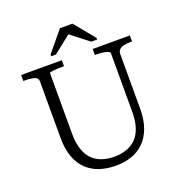

<svg xmlns="http://www.w3.org/2000/svg" viewBox="-157 -1032 1106 1175"><g transform="rotate(-20 396.0 -444.0)"><path d="M212 -268Q212 -205 227 -162Q242 -119 268.5 -93.5Q295 -68 331 -56.5Q367 -45 409 -45Q451 -45 486.5 -57Q522 -69 548.5 -94.5Q575 -120 589.5 -163Q604 -206 604 -268V-649Q604 -654 596 -658Q588 -662 575.5 -665Q563 -668 547.5 -669.5Q532 -671 518 -671H508V-710H750V-671H739Q716 -671 696.5 -666.5Q677 -662 666.5 -651.5Q656 -641 656 -624V-268Q656 -194 636 -141Q616 -88 581 -54.5Q546 -21 499.5 -5.5Q453 10 400 10Q343 10 295 -5.5Q247 -21 211.5 -54.5Q176 -88 156.5 -140.5Q137 -193 137 -267V-635Q137 -657 113 -664Q89 -671 53 -671H42V-710H307V-671H298Q284 -671 269 -670.5Q254 -670 241 -668.5Q228 -667 220 -665.5Q212 -664 212 -661ZM445 -898H363L254 -766V-755H285L410 -854H388L515 -755H553V-766Z"/></g></svg>

Font: Roboto Serif 36pt Light
Style: Regular
Weight: 300
Designer: Greg Gazdowicz
Foundry: Commercial Type
Version: Version 1.008